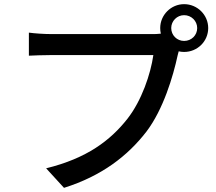

<svg xmlns="http://www.w3.org/2000/svg" viewBox="-20 -860 1040 924"><path d="M866 -663C832 -663 804 -690 804 -725C804 -759 832 -787 866 -787C901 -787 929 -759 929 -725C929 -690 901 -663 866 -663ZM227 -696C194 -696 147 -699 119 -703V-592C144 -593 184 -595 227 -595H718C705 -504 662 -376 593 -288C511 -184 398 -98 202 -50L288 44C469 -13 594 -109 685 -227C766 -334 813 -492 835 -594L840 -613C848 -611 857 -610 866 -610C930 -610 982 -661 982 -725C982 -788 930 -840 866 -840C803 -840 751 -788 751 -725C751 -716 752 -707 754 -698C739 -696 724 -696 712 -696Z"/></svg>

Font: Genne Gothic Medium
Style: Regular
Weight: 500
Designer: Ryoko NISHIZUKA (kana & ideographs); Paul D. Hunt (Latin, Greek & Cyrillic); Wenlong ZHANG (bopomofo); Sandoll Communica
Foundry: Adobe Systems Incorporated
Version: Version 1.004;PS 1.004;hotconv 16.6.51;makeotf.lib2.5.65220